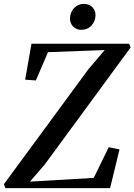

<svg xmlns="http://www.w3.org/2000/svg" viewBox="-33 -968 692 988"><path d="M-5 0 -13 -20 422.5 -612.5 506 -710.5 214 -699.5 151.5 -554 96.5 -558 129 -743H631.5L639 -723.5L198 -122.5L121 -33.5L449.5 -52.5L526.5 -210.5L582 -199L533.5 0ZM385 -814.5Q368 -814.5 354.8 -822.5Q341.5 -830.5 334.2 -844Q327 -857.5 327 -873.5Q328 -904.5 348 -926.2Q368 -948 397 -948Q426.5 -948 442.8 -930.5Q459 -913 458.5 -889.5Q458 -859 437.8 -836.8Q417.5 -814.5 385 -814.5Z"/></svg>

Font: Merriweather 120pt Medium
Style: Italic
Weight: 500
Italic angle: -7.8°
Version: Version 2.101